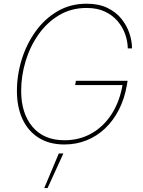

<svg xmlns="http://www.w3.org/2000/svg" viewBox="-20 -757 758 1019"><path d="M321.3 9.8Q242.2 9.8 185.8 -25.4Q129.4 -60.5 99.6 -124.5Q69.8 -188.5 69.8 -274.4Q69.8 -358.9 95.2 -440.9Q120.6 -522.9 168.7 -590.1Q216.8 -657.2 285.2 -697.3Q353.5 -737.3 439.9 -737.3Q503.9 -737.3 549.6 -715.3Q595.2 -693.4 624 -657.7Q652.8 -622.1 666.7 -580.6Q680.7 -539.1 680.7 -500H658.2Q657.7 -537.1 644.5 -575Q631.3 -612.8 604.5 -644.5Q577.6 -676.3 536.6 -695.6Q495.6 -714.8 439.5 -714.8Q358.4 -714.8 293.9 -676.5Q229.5 -638.2 184.6 -574.5Q139.6 -510.7 116 -432.6Q92.3 -354.5 92.3 -274.9Q92.3 -155.8 152.3 -84.2Q212.4 -12.7 322.3 -12.7Q401.9 -12.7 466.3 -49.3Q530.8 -85.9 573.5 -153.1Q616.2 -220.2 631.3 -311.5L640.6 -305.7H378.9L382.8 -328.1H657.2L653.3 -305.7Q641.1 -233.9 611.6 -175.8Q582 -117.7 538.6 -76.2Q495.1 -34.7 440.2 -12.5Q385.3 9.8 321.3 9.8ZM214.8 241.2 292 57.6H316.4L232.4 241.2Z"/></svg>

Font: Inter 20pt Thin
Style: Italic
Weight: 250
Italic angle: -9.3988°
Version: Version 4.001;git-66647c0bb